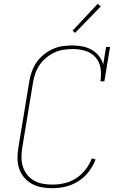

<svg xmlns="http://www.w3.org/2000/svg" viewBox="-20 -982 640 1010"><path d="M256 8Q227 8 199 3Q171 -2 147.5 -15Q124 -28 106.5 -49Q89 -70 80.5 -96Q72 -122 72 -151Q72 -180 77 -208L134 -553Q138 -579 147 -604.5Q156 -630 171.5 -653Q187 -676 209 -694Q231 -712 256 -723.5Q281 -735 307.5 -739Q334 -743 360 -743Q387 -743 413 -738Q439 -733 461.5 -720.5Q484 -708 500 -688Q516 -668 523 -643L538 -735H559L529 -554H508Q514 -588 509 -622Q504 -656 483 -680Q462 -704 430 -714Q398 -724 364 -724Q340 -724 315.5 -720.5Q291 -717 268 -706.5Q245 -696 224.5 -679.5Q204 -663 189.5 -642Q175 -621 166.5 -597.5Q158 -574 154 -550L97 -205Q93 -180 93 -154Q93 -128 100.5 -105Q108 -82 123 -63Q138 -44 159 -32Q180 -20 205 -15.5Q230 -11 256 -11Q288 -11 320 -18.5Q352 -26 380.5 -44.5Q409 -63 430 -90Q451 -117 463 -149L483 -143Q470 -109 447 -79Q424 -49 392.5 -29Q361 -9 326 -0.5Q291 8 256 8ZM375 -809 362 -821 494 -962 510 -948Z"/></svg>

Font: Iosevka Slab Thin Extended
Style: Italic
Weight: 100
Width: 7
Italic angle: -9°
Monospace: yes
Designer: Belleve Invis
Foundry: Belleve Invis
Version: Version 11.1.0; ttfautohint (v1.8.3)